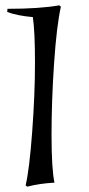

<svg xmlns="http://www.w3.org/2000/svg" viewBox="-20 -684 332 719"><path d="M184 0Q128 3 82 15L76 10Q90 -49 100.5 -190Q111 -331 111 -448.5Q111 -566 103 -620Q45 -625 7 -639L8 -651Q128 -651 202 -664L208 -659Q192 -587 182.5 -447Q173 -307 173 -179Q173 -51 184 0Z"/></svg>

Font: Almendra
Style: Italic
Weight: 400
Italic angle: -12°
Designer: Ana Sanfelippo
Foundry: Ana Sanfelippo
Version: Version 1.004